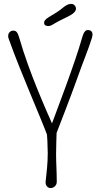

<svg xmlns="http://www.w3.org/2000/svg" viewBox="-20 -955 512 976"><path d="M216.8 -302.2C219.7 -270.5 222.7 -208.5 222.7 -176.8C222.7 -120.6 216.8 -81.1 211.9 -30.8C210.4 -9.8 224.1 1 237.3 1C250 1 268.6 -9.3 268.6 -30.8C268.1 -96.7 265.1 -123 265.1 -172.9C265.1 -203.1 267.1 -264.6 268.6 -307.6L254.4 -245.1C273.9 -294.9 342.3 -471.2 366.7 -540.5C403.8 -646 430.7 -707 447.8 -764.2C449.2 -769.5 450.2 -774.9 450.2 -779.3C450.2 -794.4 441.4 -802.2 426.8 -802.2C409.7 -802.2 403.3 -783.2 396.5 -760.3C360.8 -634.3 279.8 -423.3 234.9 -302.7H255.4C215.3 -393.1 127.9 -587.4 77.6 -763.7C69.8 -790 63 -799.8 46.9 -799.3C32.7 -798.8 21.5 -788.1 21.5 -772C21.5 -767.1 22.5 -761.7 24.9 -755.9C90.3 -573.2 176.8 -383.8 228 -247.1ZM303.2 -918.5C253.9 -876 209 -865.7 204.6 -843.3C202.6 -830.6 209 -824.7 218.8 -823.2C232.9 -820.8 241.7 -826.2 249.5 -831.1C306.6 -866.2 354 -876.5 364.7 -903.3C370.1 -917 360.4 -932.1 346.2 -935.1C333.5 -937 319.3 -931.2 303.2 -918.5Z"/></svg>

Font: Pompiere 
Style: Regular
Weight: 400
Designer: Karolina Lach
Foundry: Sorkin Type Co.
Version: Version 1.001